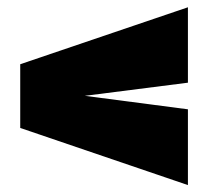

<svg xmlns="http://www.w3.org/2000/svg" viewBox="-20 -514 612 541"><path d="M509.5 7.5V-206L219 -244L509.5 -281V-493.5L37 -333V-153.5Z"/></svg>

Font: Anybody Expanded Black
Style: Regular
Weight: 900
Width: 7
Designer: Tyler Finck
Foundry: Etcetera Type Company
Version: Version 1.113;gftools[0.9.25]